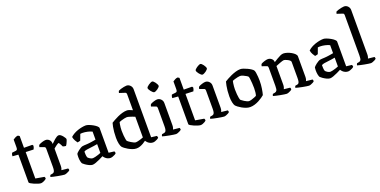

<svg xmlns="http://www.w3.org/2000/svg" viewBox="-18 -1626 4859 2457"><g transform="rotate(-20 2412.0 -398.0)"><path d="M240 0Q228 0 204 -7Q180 -14 154.5 -25Q129 -36 111 -47Q93 -58 93 -65V-443L15 -449Q15 -467 19 -478.5Q23 -490 26 -494L78 -500Q93 -502 97.5 -512Q102 -522 102 -542V-645Q115 -655 134.5 -664.5Q154 -674 170 -674L190 -661V-501L303 -500L313 -487Q312 -471 307 -458Q302 -445 298 -438L192 -442V-82L309 -62Q311 -59 314 -53Q317 -47 317 -36Q310 -27 295.5 -18.5Q281 -10 266 -5Q251 0 240 0Z M561 0Q553 0 529 -3.5Q505 -7 475 -12.5Q445 -18 418.5 -24Q392 -30 380 -34Q380 -42 383.5 -49Q387 -56 390 -60L418 -65Q429 -67 437 -73.5Q445 -80 449.5 -96.5Q454 -113 454 -145V-394Q454 -402 451 -409Q448 -416 439 -419L378 -441Q380 -455 383 -462Q386 -469 390 -472Q407 -482 435.5 -491Q464 -500 482 -500Q511 -500 531.5 -479.5Q552 -459 552 -427V-421Q562 -430 575.5 -443.5Q589 -457 604 -470Q619 -483 634 -491.5Q649 -500 661 -500Q674 -500 687.5 -490Q701 -480 713 -465.5Q725 -451 732.5 -438Q740 -425 740 -419Q740 -414 734 -398Q728 -382 719.5 -365Q711 -348 703 -339Q691 -339 679.5 -342.5Q668 -346 662 -348Q656 -362 648.5 -375.5Q641 -389 635 -398Q629 -407 625 -407Q621 -407 610.5 -400.5Q600 -394 588 -385Q576 -376 566.5 -368Q557 -360 554 -357V-125Q554 -105 550 -89.5Q546 -74 542 -68L630 -59Q632 -57 635 -50.5Q638 -44 638 -35Q632 -27 617.5 -19Q603 -11 587 -5.5Q571 0 561 0Z M942 4Q923 4 897 -8.5Q871 -21 849 -36.5Q827 -52 820 -60Q813 -70 807.5 -95Q802 -120 802 -151Q802 -163 803 -173.5Q804 -184 805 -194Q807 -199 817.5 -209.5Q828 -220 843.5 -232Q859 -244 874.5 -253Q890 -262 901 -264Q908 -266 925.5 -267Q943 -268 965 -269Q979 -270 994 -271.5Q1009 -273 1024.5 -275.5Q1040 -278 1055.5 -280.5Q1071 -283 1086 -286V-395Q1061 -408 1024.5 -416Q988 -424 959 -424Q950 -424 942 -423.5Q934 -423 928 -422L898 -341Q894 -340 885.5 -336.5Q877 -333 858 -331Q849 -342 835 -366.5Q821 -391 816 -420Q836 -439 862.5 -454Q889 -469 918.5 -479Q948 -489 977 -494.5Q1006 -500 1031 -500Q1047 -500 1073 -490Q1099 -480 1125 -465.5Q1151 -451 1168.5 -435Q1186 -419 1186 -407V-71L1261 -62Q1263 -59 1266 -52.5Q1269 -46 1269 -36Q1263 -27 1248 -19Q1233 -11 1216.5 -5.5Q1200 0 1188 0Q1169 0 1150.5 -8Q1132 -16 1118.5 -29Q1105 -42 1097 -56Q1075 -44 1045 -30Q1015 -16 987.5 -6Q960 4 942 4ZM974 -74Q985 -74 1006.5 -79Q1028 -84 1050.5 -91.5Q1073 -99 1086 -105V-225Q1064 -221 1038 -217Q1012 -213 991 -211Q965 -208 939 -204Q913 -200 900 -190Q900 -174 901 -150.5Q902 -127 909 -109Q917 -99 936.5 -86.5Q956 -74 974 -74Z M1542 0Q1516 0 1488 -10.5Q1460 -21 1435 -35.5Q1410 -50 1392.5 -63.5Q1375 -77 1369 -84Q1356 -99 1348 -135.5Q1340 -172 1340 -218Q1340 -259 1343.5 -296.5Q1347 -334 1353 -364.5Q1359 -395 1365 -414Q1379 -423 1404.5 -437.5Q1430 -452 1461.5 -466.5Q1493 -481 1526.5 -490.5Q1560 -500 1591 -500Q1606 -500 1626 -492Q1646 -484 1665 -476V-694Q1665 -701 1662 -708.5Q1659 -716 1649 -719L1572 -744Q1573 -754 1576 -761Q1579 -768 1582 -772Q1592 -778 1613 -784.5Q1634 -791 1657 -795.5Q1680 -800 1693 -800Q1722 -800 1743.5 -778Q1765 -756 1765 -725V-71L1840 -62Q1842 -59 1845 -51.5Q1848 -44 1848 -36Q1841 -27 1826 -18.5Q1811 -10 1794.5 -5Q1778 0 1767 0Q1747 0 1729 -8Q1711 -16 1697.5 -29Q1684 -42 1676 -56Q1658 -42 1635.5 -29Q1613 -16 1589.5 -8Q1566 0 1542 0ZM1561 -77Q1571 -77 1588.5 -81Q1606 -85 1627 -91.5Q1648 -98 1665 -105V-387Q1647 -394 1627 -401.5Q1607 -409 1588.5 -414Q1570 -419 1557 -419Q1546 -419 1525 -414.5Q1504 -410 1483.5 -403.5Q1463 -397 1453 -392Q1450 -382 1446.5 -363Q1443 -344 1441 -321.5Q1439 -299 1439 -278Q1439 -243 1442 -212Q1445 -181 1449 -160Q1453 -139 1457 -134Q1460 -130 1472.5 -121Q1485 -112 1501 -102Q1517 -92 1533.5 -84.5Q1550 -77 1561 -77Z M2079 0Q2071 0 2047 -3.5Q2023 -7 1993.5 -12.5Q1964 -18 1938 -24Q1912 -30 1900 -34Q1900 -42 1903.5 -49Q1907 -56 1910 -60L1938 -65Q1949 -67 1957 -73.5Q1965 -80 1969.5 -96.5Q1974 -113 1974 -145V-394Q1974 -402 1971 -409Q1968 -416 1959 -419L1898 -441Q1899 -452 1902.5 -460.5Q1906 -469 1910 -472Q1927 -482 1955.5 -491Q1984 -500 2002 -500Q2031 -500 2052.5 -478Q2074 -456 2074 -425V-125Q2074 -105 2070 -89.5Q2066 -74 2062 -68L2148 -59Q2150 -56 2152.5 -50Q2155 -44 2155 -35Q2150 -27 2135.5 -19Q2121 -11 2105.5 -5.5Q2090 0 2079 0ZM2001 -599Q1994 -599 1983 -608Q1972 -617 1961.5 -630Q1951 -643 1944 -656Q1937 -669 1937 -677Q1937 -685 1946.5 -695Q1956 -705 1970 -714.5Q1984 -724 1998 -730.5Q2012 -737 2020 -737Q2028 -737 2038.5 -728Q2049 -719 2058.5 -705.5Q2068 -692 2074.5 -679Q2081 -666 2081 -657Q2081 -650 2072 -640Q2063 -630 2050 -620.5Q2037 -611 2023.5 -605Q2010 -599 2001 -599Z M2416 0Q2404 0 2380 -7Q2356 -14 2330.5 -25Q2305 -36 2287 -47Q2269 -58 2269 -65V-443L2191 -449Q2191 -467 2195 -478.5Q2199 -490 2202 -494L2254 -500Q2269 -502 2273.5 -512Q2278 -522 2278 -542V-645Q2291 -655 2310.5 -664.5Q2330 -674 2346 -674L2366 -661V-501L2479 -500L2489 -487Q2488 -471 2483 -458Q2478 -445 2474 -438L2368 -442V-82L2485 -62Q2487 -59 2490 -53Q2493 -47 2493 -36Q2486 -27 2471.5 -18.5Q2457 -10 2442 -5Q2427 0 2416 0Z M2735 0Q2727 0 2703 -3.5Q2679 -7 2649.5 -12.5Q2620 -18 2594 -24Q2568 -30 2556 -34Q2556 -42 2559.5 -49Q2563 -56 2566 -60L2594 -65Q2605 -67 2613 -73.5Q2621 -80 2625.5 -96.5Q2630 -113 2630 -145V-394Q2630 -402 2627 -409Q2624 -416 2615 -419L2554 -441Q2555 -452 2558.5 -460.5Q2562 -469 2566 -472Q2583 -482 2611.5 -491Q2640 -500 2658 -500Q2687 -500 2708.5 -478Q2730 -456 2730 -425V-125Q2730 -105 2726 -89.5Q2722 -74 2718 -68L2804 -59Q2806 -56 2808.5 -50Q2811 -44 2811 -35Q2806 -27 2791.5 -19Q2777 -11 2761.5 -5.5Q2746 0 2735 0ZM2657 -599Q2650 -599 2639 -608Q2628 -617 2617.5 -630Q2607 -643 2600 -656Q2593 -669 2593 -677Q2593 -685 2602.5 -695Q2612 -705 2626 -714.5Q2640 -724 2654 -730.5Q2668 -737 2676 -737Q2684 -737 2694.5 -728Q2705 -719 2714.5 -705.5Q2724 -692 2730.5 -679Q2737 -666 2737 -657Q2737 -650 2728 -640Q2719 -630 2706 -620.5Q2693 -611 2679.5 -605Q2666 -599 2657 -599Z M3090 0Q3063 0 3034.5 -10.5Q3006 -21 2980.5 -35.5Q2955 -50 2936.5 -64.5Q2918 -79 2912 -86Q2900 -100 2892 -136.5Q2884 -173 2884 -218Q2884 -258 2887.5 -294.5Q2891 -331 2897 -362Q2903 -393 2909 -414Q2923 -423 2948.5 -437.5Q2974 -452 3005.5 -466Q3037 -480 3070.5 -490Q3104 -500 3134 -500Q3152 -500 3176.5 -491.5Q3201 -483 3226.5 -471Q3252 -459 3271 -446Q3290 -433 3297 -424Q3305 -414 3309.5 -387Q3314 -360 3316 -329.5Q3318 -299 3318 -277Q3318 -222 3310 -171Q3302 -120 3293 -89Q3281 -78 3259.5 -63Q3238 -48 3210.5 -33.5Q3183 -19 3152 -9.5Q3121 0 3090 0ZM3102 -77Q3116 -77 3138 -83.5Q3160 -90 3179.5 -98Q3199 -106 3206 -110Q3213 -127 3216 -156.5Q3219 -186 3219 -212Q3219 -245 3216.5 -280Q3214 -315 3210.5 -341Q3207 -367 3203 -372Q3200 -377 3182 -388Q3164 -399 3141.5 -409Q3119 -419 3101 -419Q3090 -419 3068.5 -414.5Q3047 -410 3026 -403.5Q3005 -397 2995 -392Q2992 -382 2989 -362.5Q2986 -343 2984 -321Q2982 -299 2982 -280Q2982 -244 2985 -212.5Q2988 -181 2992 -160Q2996 -139 2999 -134Q3002 -131 3014 -121.5Q3026 -112 3042 -102Q3058 -92 3074.5 -84.5Q3091 -77 3102 -77Z M3586 0Q3578 0 3554.5 -3.5Q3531 -7 3502 -12.5Q3473 -18 3447.5 -24Q3422 -30 3410 -34Q3410 -42 3413.5 -49Q3417 -56 3420 -60L3448 -65Q3465 -68 3474.5 -82.5Q3484 -97 3484 -145V-394Q3484 -402 3481 -409Q3478 -416 3469 -419L3405 -441Q3407 -455 3410 -462Q3413 -469 3417 -472Q3434 -482 3462.5 -491Q3491 -500 3509 -500Q3538 -500 3559.5 -481Q3581 -462 3581 -433Q3605 -448 3630 -463.5Q3655 -479 3678.5 -489.5Q3702 -500 3720 -500Q3743 -500 3771.5 -491Q3800 -482 3826 -467Q3852 -452 3868.5 -435Q3885 -418 3885 -401V-125Q3885 -105 3881 -89.5Q3877 -74 3873 -68L3959 -59Q3961 -56 3963.5 -49.5Q3966 -43 3966 -35Q3961 -27 3946.5 -19Q3932 -11 3916.5 -5.5Q3901 0 3890 0Q3882 0 3858.5 -3.5Q3835 -7 3806.5 -12.5Q3778 -18 3753 -24Q3728 -30 3716 -34Q3716 -43 3719.5 -49.5Q3723 -56 3726 -60L3751 -64Q3761 -66 3768.5 -71.5Q3776 -77 3780.5 -93.5Q3785 -110 3785 -145V-362Q3785 -372 3774.5 -382Q3764 -392 3748.5 -400Q3733 -408 3719 -413Q3705 -418 3698 -418Q3691 -418 3675.5 -413.5Q3660 -409 3642 -402Q3624 -395 3608 -388.5Q3592 -382 3584 -379V-127Q3584 -108 3580 -92Q3576 -76 3571 -68L3654 -59Q3656 -56 3658.5 -49.5Q3661 -43 3661 -35Q3656 -27 3642 -19Q3628 -11 3612.5 -5.5Q3597 0 3586 0Z M4177 4Q4158 4 4132 -8.5Q4106 -21 4084 -36.5Q4062 -52 4055 -60Q4048 -70 4042.5 -95Q4037 -120 4037 -151Q4037 -163 4038 -173.5Q4039 -184 4040 -194Q4042 -199 4052.5 -209.5Q4063 -220 4078.5 -232Q4094 -244 4109.5 -253Q4125 -262 4136 -264Q4143 -266 4160.5 -267Q4178 -268 4200 -269Q4214 -270 4229 -271.5Q4244 -273 4259.5 -275.5Q4275 -278 4290.5 -280.5Q4306 -283 4321 -286V-395Q4296 -408 4259.5 -416Q4223 -424 4194 -424Q4185 -424 4177 -423.5Q4169 -423 4163 -422L4133 -341Q4129 -340 4120.5 -336.5Q4112 -333 4093 -331Q4084 -342 4070 -366.5Q4056 -391 4051 -420Q4071 -439 4097.5 -454Q4124 -469 4153.5 -479Q4183 -489 4212 -494.5Q4241 -500 4266 -500Q4282 -500 4308 -490Q4334 -480 4360 -465.5Q4386 -451 4403.5 -435Q4421 -419 4421 -407V-71L4496 -62Q4498 -59 4501 -52.5Q4504 -46 4504 -36Q4498 -27 4483 -19Q4468 -11 4451.5 -5.5Q4435 0 4423 0Q4404 0 4385.5 -8Q4367 -16 4353.5 -29Q4340 -42 4332 -56Q4310 -44 4280 -30Q4250 -16 4222.5 -6Q4195 4 4177 4ZM4209 -74Q4220 -74 4241.5 -79Q4263 -84 4285.5 -91.5Q4308 -99 4321 -105V-225Q4299 -221 4273 -217Q4247 -213 4226 -211Q4200 -208 4174 -204Q4148 -200 4135 -190Q4135 -174 4136 -150.5Q4137 -127 4144 -109Q4152 -99 4171.5 -86.5Q4191 -74 4209 -74Z M4733 0Q4725 0 4701.5 -3.5Q4678 -7 4648.5 -12.5Q4619 -18 4593.5 -24Q4568 -30 4556 -34Q4556 -42 4559.5 -49Q4563 -56 4566 -60L4593 -65Q4610 -68 4619 -82.5Q4628 -97 4628 -145V-694Q4628 -702 4625 -708.5Q4622 -715 4613 -718L4535 -744Q4537 -754 4540 -761.5Q4543 -769 4545 -772Q4556 -778 4577.5 -784.5Q4599 -791 4621.5 -795.5Q4644 -800 4656 -800Q4686 -800 4707 -778Q4728 -756 4728 -725V-125Q4728 -103 4724 -88.5Q4720 -74 4717 -68L4802 -59Q4804 -56 4806.5 -50.5Q4809 -45 4809 -35Q4804 -27 4789.5 -19Q4775 -11 4759 -5.5Q4743 0 4733 0Z"/></g></svg>

Font: Texturina Medium 12pt Medium
Style: Regular
Weight: 500
Version: Version 1.002